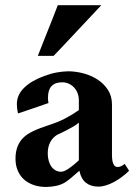

<svg xmlns="http://www.w3.org/2000/svg" viewBox="-20 -725 547 756"><path d="M290.5 -242.2Q282.7 -234.9 268.8 -226.8Q254.9 -218.8 241.2 -211.7Q227.5 -204.6 217 -199.7Q206.5 -194.8 205.1 -194.3Q187 -183.1 177.5 -164.6Q168 -146 168 -121.1Q168 -106 171.6 -92.5Q175.3 -79.1 181.9 -69.6Q188.5 -60.1 198.5 -54.4Q208.5 -48.8 220.7 -48.8Q231.9 -48.8 250.2 -61Q268.6 -73.2 290.5 -93.8ZM128.9 -504.9Q131.8 -512.2 137.9 -527.8Q144 -543.5 152.1 -563.7Q160.2 -584 168.9 -606Q177.7 -627.9 185.5 -647.7Q193.4 -667.5 199.2 -682.9Q205.1 -698.2 207.5 -704.6H378.9Q373.5 -698.7 358.6 -682.9Q343.8 -667 324.2 -646.2Q304.7 -625.5 283 -602.3Q261.2 -579.1 242.2 -558.8Q223.1 -538.6 209.2 -523.9Q195.3 -509.3 190.9 -504.9ZM488.3 -52.7Q475.6 -40 460.2 -28.6Q444.8 -17.1 429 -8.5Q413.1 0 397.5 4.9Q381.8 9.8 367.7 9.8Q337.4 9.8 318.4 -5.4Q299.3 -20.5 292.5 -52.7Q254.9 -18.6 235.4 -6.3Q220.7 2.4 202.1 6.6Q183.6 10.7 162.6 11.2Q134.8 11.2 112.3 3.4Q89.8 -4.4 74 -18.8Q58.1 -33.2 49.6 -54Q41 -74.7 41 -100.1Q41 -153.8 73.2 -184.1Q85.9 -196.8 110.8 -208.7Q135.7 -220.7 172.4 -232.4Q208.5 -243.7 238.8 -259.8Q269 -275.9 290.5 -291.5V-330.1Q290.5 -344.7 285.6 -357.7Q280.8 -370.6 272 -380.1Q263.2 -389.6 251.2 -395.3Q239.3 -400.9 224.6 -400.9Q168.9 -400.9 168.9 -340.3Q168.9 -335 169.4 -329.6Q169.9 -324.2 170.9 -319.3Q143.6 -309.6 111.6 -298.8Q79.6 -288.1 50.8 -278.3Q46.4 -298.3 46.4 -314.9Q46.4 -351.6 75 -379.4Q103.5 -407.2 154.3 -425.8Q180.2 -435.5 203.6 -439.7Q227.1 -443.8 247.6 -444.3Q278.3 -444.3 309.1 -436Q339.8 -427.7 364.7 -411.4Q389.6 -395 405.3 -370.6Q420.9 -346.2 420.9 -314V-115.2Q420.9 -67.4 443.4 -67.4Q448.7 -67.4 455.6 -70.1Q462.4 -72.8 471.2 -79.6Z"/></svg>

Font: XB Niloofar
Style: Bold
Weight: 700
Designer: Behnam
Foundry: Irmug
Version: Version 7.201 2008